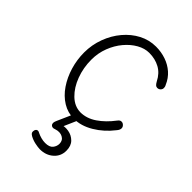

<svg xmlns="http://www.w3.org/2000/svg" viewBox="-228 -635 960 960"><g transform="rotate(45 252.0 -155.0)"><path d="M254 4Q211 4 174.5 -18.5Q138 -41 111.5 -80Q85 -119 70.5 -167.5Q56 -216 56 -267Q56 -321 74.5 -371Q93 -421 125.5 -459.5Q158 -498 200 -520Q242 -542 290 -542Q327 -542 360.5 -530.5Q394 -519 419.5 -496.5Q445 -474 459 -441Q462 -436 463 -431.5Q464 -427 464 -423Q464 -416 460 -410.5Q456 -405 451 -402.5Q446 -400 440 -400Q432 -400 426.5 -405.5Q421 -411 415 -422Q396 -460 363 -478Q330 -496 288 -496Q256 -496 224 -478Q192 -460 165.5 -428.5Q139 -397 123 -355.5Q107 -314 107 -267Q107 -210 126 -159Q145 -108 178.5 -75.5Q212 -43 254 -42Q298 -42 338.5 -69.5Q379 -97 413 -142Q419 -150 423.5 -152.5Q428 -155 433 -155Q440 -155 445 -151.5Q450 -148 453.5 -143Q457 -138 457 -131Q457 -126 454.5 -120Q452 -114 445 -106Q407 -57 356 -26.5Q305 4 254 4ZM242 232Q229 232 207.5 227.5Q186 223 168 213Q158 207 155.5 201.5Q153 196 155 186Q158 176 165 173.5Q172 171 182 177Q194 183 209 187Q224 191 238 191Q268 191 280 176Q292 161 292 143Q292 119 272 108.5Q252 98 225 107Q216 111 209 109.5Q202 108 198 102Q195 96 195.5 89.5Q196 83 201 72L236 -7H276L239 77L228 70Q250 62 276.5 66.5Q303 71 322 90Q341 109 341 143Q341 182 312.5 207Q284 232 242 232Z"/></g></svg>

Font: Playpen Sans ExtraLight
Style: Regular
Weight: 250
Designer: Laura Meseguer, Veronika Burian, José Scaglione
Foundry: TypeTogether
Version: Version 1.001